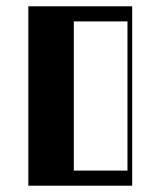

<svg xmlns="http://www.w3.org/2000/svg" viewBox="-20 -590 510 610"><path d="M70 -570H400V0H70ZM385 -48V-522H214.5V-48Z"/></svg>

Font: Facade Sud
Style: Regular
Weight: 100
Designer: Éléonore Fines
Foundry: Velvetyne Type Foundry
Version: Version 1.001;Glyphs 3.2 (3202)